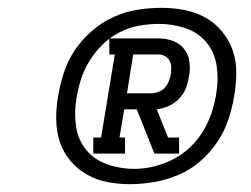

<svg xmlns="http://www.w3.org/2000/svg" viewBox="-20 -906 640 490"><path d="M218 -514V-555H238L273 -767H259V-808H385Q404 -808 421.5 -801.5Q439 -795 450 -781Q461 -767 463.5 -748Q466 -729 462 -710Q460 -695 454 -680Q448 -665 436.5 -653.5Q425 -642 410.5 -635.5Q396 -629 380 -627L409 -555H437V-514H374L329 -627H297L285 -555H299V-514ZM366 -668Q375 -668 384.5 -671.5Q394 -675 400.5 -682Q407 -689 410.5 -698Q414 -707 416 -716Q417 -725 417 -734Q417 -743 413 -750.5Q409 -758 401.5 -762.5Q394 -767 385 -767H320L304 -668ZM311 -436Q282 -436 253.5 -441.5Q225 -447 201 -461Q177 -475 159 -496.5Q141 -518 132.5 -544.5Q124 -571 123.5 -600.5Q123 -630 128 -659Q133 -690 143 -720.5Q153 -751 171 -778Q189 -805 214.5 -827Q240 -849 269.5 -862.5Q299 -876 330.5 -881Q362 -886 392 -886Q422 -886 450.5 -880.5Q479 -875 503.5 -861.5Q528 -848 546 -826.5Q564 -805 573.5 -778.5Q583 -752 583 -722Q583 -692 578 -663Q573 -632 563 -601.5Q553 -571 534.5 -543.5Q516 -516 490.5 -494Q465 -472 435 -459.5Q405 -447 373.5 -441.5Q342 -436 311 -436ZM322 -475Q347 -475 372 -481Q397 -487 421 -499Q445 -511 464.5 -529.5Q484 -548 498 -571Q512 -594 520 -618Q528 -642 532 -668Q538 -703 533 -737.5Q528 -772 507 -797.5Q486 -823 453.5 -834Q421 -845 386 -845Q361 -845 335.5 -840.5Q310 -836 286 -824Q262 -812 242.5 -793Q223 -774 209 -751.5Q195 -729 187 -704.5Q179 -680 175 -654Q169 -619 174 -584Q179 -549 200 -523.5Q221 -498 254 -486.5Q287 -475 322 -475Z"/></svg>

Font: Iosevka Etoile Medium Oblique
Style: Regular
Weight: 500
Italic angle: -9°
Designer: Belleve Invis
Foundry: Belleve Invis
Version: Version 15.5.2; ttfautohint (v1.8.4)